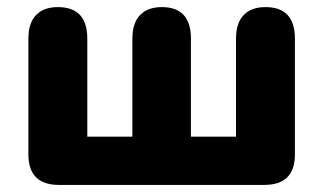

<svg xmlns="http://www.w3.org/2000/svg" viewBox="-20 -521 911 541"><path d="M146 0Q60 0 60 -86V-412Q60 -456 81.5 -478.5Q103 -501 143 -501Q226 -501 226 -412V-136H353V-412Q353 -456 374.5 -478.5Q396 -501 436 -501Q518 -501 518 -412V-136H645V-412Q645 -456 666.5 -478.5Q688 -501 728 -501Q811 -501 811 -412V-86Q811 0 725 0Z"/></svg>

Font: Chiron GoRound TC H
Style: Regular
Weight: 900
Designer: Ryoko NISHIZUKA 西塚涼子 (kana, bopomofo & ideographs); Paul D. Hunt (Latin, Greek & Cyrillic); Sandoll Communications 산돌커뮤니
Foundry: Adobe
Version: Version 1.000;hotconv 1.1.1;makeotfexe 2.6.0